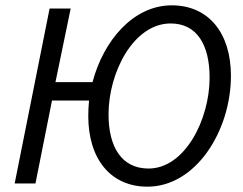

<svg xmlns="http://www.w3.org/2000/svg" viewBox="-20 -688 913 720"><path d="M537 -56C436 -56 387 -137 387 -259C387 -417 481 -600 620 -600C719 -600 766 -519 766 -397C766 -239 673 -56 537 -56ZM533 12C715 12 846 -198 846 -404C846 -563 763 -668 624 -668C480 -668 368 -536 327 -380H188L245 -656H166L35 0H113L175 -311H314C312 -292 311 -272 311 -253C311 -93 394 12 533 12Z"/></svg>

Font: Source Sans Pro
Style: Italic
Weight: 400
Italic angle: -11°
Designer: Paul D. Hunt
Foundry: Adobe Systems Incorporated
Version: Version 3.006;hotconv 1.0.111;makeotfexe 2.5.65597